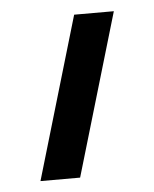

<svg xmlns="http://www.w3.org/2000/svg" viewBox="-37 -178 342 426"><g transform="rotate(-5 134.0 35.5)"><path d="M36.7 216H125L231.7 -145.3H143.3Z"/></g></svg>

Font: Jomhuria
Style: Regular
Weight: 400
Designer: Arabic design by Kourosh Beigpour, Latin design by Eben Sorkin, engineering by Lasse Fister and Khaled Hosney
Version: Version 1.0010